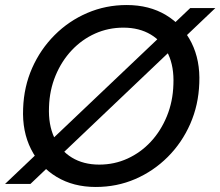

<svg xmlns="http://www.w3.org/2000/svg" viewBox="-32 -732 877 764"><path d="M-12 0 725 -700H825L89 0ZM349 12Q260 12 193.5 -28Q127 -68 91.5 -138.5Q56 -209 60 -300Q63 -387 96 -461.5Q129 -536 185.5 -592.5Q242 -649 315.5 -680.5Q389 -712 472 -712Q562 -712 628.5 -672Q695 -632 730 -562Q765 -492 761 -401Q758 -314 725 -239Q692 -164 635.5 -107.5Q579 -51 506 -19.5Q433 12 349 12ZM363 -77Q423 -77 475.5 -101Q528 -125 568 -168Q608 -211 632 -269.5Q656 -328 658 -396Q661 -466 637.5 -516.5Q614 -567 568 -594.5Q522 -622 459 -622Q399 -622 346.5 -598.5Q294 -575 253.5 -532Q213 -489 189 -431Q165 -373 163 -306Q160 -236 184 -184.5Q208 -133 254 -105Q300 -77 363 -77Z"/></svg>

Font: DM Sans 16pt Medium
Style: Italic
Weight: 500
Italic angle: -10°
Version: Version 4.004;gftools[0.9.30]